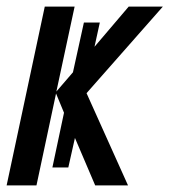

<svg xmlns="http://www.w3.org/2000/svg" viewBox="-22 -559 511 579"><path d="M-2 0 113 -539H203L148 -283L198 -341L231 -491H279L263 -418L366 -539H469L239 -278L364 0H265L204 -143L184 -54H136L171 -219L147 -277L88 0Z"/></svg>

Font: Noto Sans ExtraCondensed Medium
Style: Italic
Weight: 500
Width: 2
Italic angle: -12°
Designer: Monotype Design Team
Foundry: Monotype Imaging Inc.
Version: Version 2.013; ttfautohint (v1.8.4.7-5d5b)